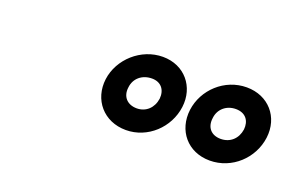

<svg xmlns="http://www.w3.org/2000/svg" viewBox="-38 -837 625 398"><g transform="rotate(20 274.5 -638.5)"><path d="M256 -604C235 -604 222 -618 225 -639C227 -659 243 -673 265 -673C285 -673 296 -659 294 -639C291 -618 276 -604 256 -604ZM250 -554C298 -554 338 -592 344 -639C350 -685 319 -723 271 -723C223 -723 181 -685 175 -639C169 -592 201 -554 250 -554ZM441 -604C420 -604 408 -618 411 -639C413 -659 429 -673 450 -673C472 -673 482 -658 480 -639C477 -618 462 -604 441 -604ZM435 -554C484 -554 524 -592 530 -639C536 -686 504 -723 456 -723C407 -723 367 -685 361 -639C355 -592 386 -554 435 -554Z"/></g></svg>

Font: Falling Sky
Style: OuObl
Weight: 400
Designer: Paul D. Hunt
Foundry: Adobe Systems Incorporated
Version: Version 1.02